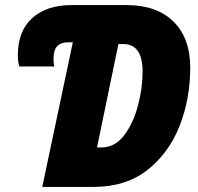

<svg xmlns="http://www.w3.org/2000/svg" viewBox="-20 -734 777 754"><path d="M348 0Q473 0 557 -65Q641 -130 684 -236.5Q727 -343 727 -468Q727 -585 661 -649.5Q595 -714 477 -714H261Q163 -714 106.5 -663Q50 -612 50 -516Q50 -490 56 -473H194Q190 -484 190 -500Q190 -538 205 -553Q220 -568 249 -568H266L146 0ZM445 -561H464Q540 -561 540 -453Q540 -388 521.5 -318.5Q503 -249 467 -202Q431 -155 379 -155H361Z"/></svg>

Font: Noto Sans Display SemiCondensed Black
Style: Italic
Weight: 900
Width: 4
Designer: Monotype Design team
Foundry: Monotype Imaging Inc.
Version: 1.000